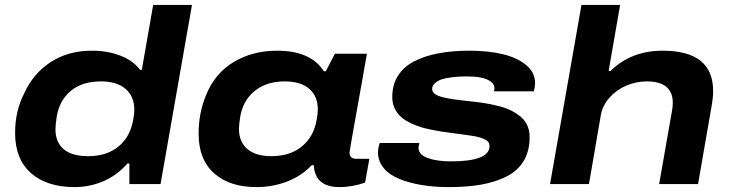

<svg xmlns="http://www.w3.org/2000/svg" viewBox="-20 -744 2952 776"><path d="M282.2 12.2Q169.4 12.2 105.2 -44.4Q41 -101.1 41 -207Q41 -295.9 78.1 -367.2Q113.8 -446.3 184.3 -492.7Q254.9 -539.1 352.1 -539.1Q415 -539.1 466.8 -519Q518.6 -499 545.9 -461.9H553.2L599.1 -724.1H755.9L628.9 0H502.9V-83H495.1Q452.6 -34.7 397 -11.2Q341.3 12.2 282.2 12.2ZM336.9 -112.8Q410.6 -112.8 458.3 -151.4Q505.9 -189.9 518.1 -258.8Q522.9 -282.7 522.9 -299.8Q522.9 -354 487.8 -384.5Q452.6 -415 388.2 -415Q312.5 -415 266.1 -376.7Q219.7 -338.4 209 -271Q204.1 -237.3 204.1 -222.2Q204.1 -169.4 237.3 -141.1Q270.5 -112.8 336.9 -112.8Z M1016.6 12.2Q908.2 12.2 845.5 -43.5Q782.7 -99.1 782.7 -204.1Q782.7 -286.6 812.5 -358.9Q848.1 -447.8 924.6 -493.4Q1001 -539.1 1099.6 -539.1Q1236.3 -539.1 1288.6 -456.1H1296.9L1333.5 -526.9H1462.9L1440.9 -401.9Q1392.6 -133.8 1392.6 -127.9Q1392.6 -102.1 1420.9 -102.1H1472.7L1455.6 -5.9Q1402.8 12.2 1351.6 12.2Q1284.7 12.2 1260.7 -28.8Q1248.5 -52.2 1248.5 -76.2H1239.7Q1198.2 -32.2 1139.6 -10Q1081.1 12.2 1016.6 12.2ZM1076.7 -112.8Q1151.4 -112.8 1199.5 -151.6Q1247.6 -190.4 1259.8 -259.8Q1264.6 -283.7 1264.6 -300.8Q1264.6 -355 1230 -385Q1195.3 -415 1130.9 -415Q1057.6 -415 1009.8 -376.7Q961.9 -338.4 950.7 -271Q945.8 -238.8 945.8 -223.1Q945.8 -170.9 979.7 -141.8Q1013.7 -112.8 1076.7 -112.8Z M1794.4 12.2Q1735.4 12.2 1684.8 3.9Q1634.3 -4.4 1594 -20.8Q1553.7 -37.1 1530.8 -64.7Q1507.8 -92.3 1507.8 -127.9Q1507.8 -146 1514.6 -166H1674.8Q1671.4 -148.9 1671.4 -147.9Q1671.4 -119.1 1708.3 -105.5Q1745.1 -91.8 1802.7 -91.8Q1958.5 -91.8 1958.5 -153.8Q1958.5 -162.6 1954.1 -169.2Q1949.7 -175.8 1939.5 -180.7Q1929.2 -185.5 1917.7 -189Q1906.2 -192.4 1887 -195.3Q1867.7 -198.2 1851.1 -200.4Q1834.5 -202.6 1807.9 -206.1Q1781.2 -209.5 1760.7 -212.9Q1726.1 -218.3 1698.5 -225.3Q1670.9 -232.4 1645.3 -243.9Q1619.6 -255.4 1602.5 -270Q1585.4 -284.7 1575.4 -305.4Q1565.4 -326.2 1565.4 -352.1Q1565.4 -401.4 1588.6 -438Q1611.8 -474.6 1654.3 -496.3Q1696.8 -518.1 1752.4 -528.6Q1808.1 -539.1 1877.4 -539.1Q1953.6 -539.1 2012.5 -524.9Q2071.3 -510.7 2106.9 -480.7Q2142.6 -450.7 2142.6 -408.2Q2142.6 -393.6 2137.7 -375H1976.6Q1978.5 -384.8 1978.5 -387.2Q1978.5 -403.8 1962.6 -415Q1946.8 -426.3 1923.1 -430.7Q1899.4 -435.1 1868.7 -435.1Q1854 -435.1 1841.1 -434.6Q1828.1 -434.1 1805.4 -431.4Q1782.7 -428.7 1766.8 -423.8Q1751 -418.9 1738.8 -408.7Q1726.6 -398.4 1726.6 -384.8Q1726.6 -372.6 1737.8 -364.3Q1749 -356 1771.7 -350.6Q1794.4 -345.2 1817.6 -342Q1840.8 -338.9 1875.5 -335Q1879.9 -334.5 1882.1 -334.2Q1884.3 -334 1887.9 -333.7Q1891.6 -333.5 1894.5 -333Q1924.8 -329.6 1948.7 -325.4Q1972.7 -321.3 2000.2 -314Q2027.8 -306.6 2048.1 -296.1Q2068.4 -285.6 2085.4 -271.2Q2102.5 -256.8 2111.6 -236.1Q2120.6 -215.3 2120.6 -189.9Q2120.6 -133.8 2096.7 -93.8Q2072.8 -53.7 2027.8 -31Q1982.9 -8.3 1925.8 2Q1868.7 12.2 1794.4 12.2Z M2203.1 0 2330.1 -724.1H2486.3L2439.9 -457H2447.3Q2530.8 -539.1 2658.2 -539.1Q2862.3 -539.1 2862.3 -376Q2862.3 -350.6 2856 -314.9L2801.3 0H2644L2696.3 -297.9Q2699.2 -314.5 2699.2 -328.1Q2699.2 -415 2594.2 -415Q2551.3 -415 2511.2 -397.9Q2471.2 -380.9 2443.1 -349.1Q2415 -317.4 2408.2 -277.8L2360.4 0Z"/></svg>

Font: Archivo Expanded
Style: Bold Italic
Weight: 700
Width: 7
Italic angle: -10°
Designer: Hector Gatti
Foundry: Omnibus-Type
Version: Version 2.001